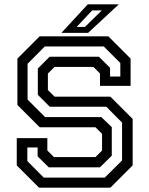

<svg xmlns="http://www.w3.org/2000/svg" viewBox="-20 -868 691 888"><path d="M160.5 0 57.5 -103V-229H199V-172L229.5 -141.5H421.5L452 -172V-249L421.5 -279.5H163.5L60.5 -382.5V-597L163.5 -700H481L584 -597V-471H442.5V-528L412 -558.5H232.5L201.5 -528V-451.5L232.5 -421H490.5L593.5 -318V-103L490.5 0ZM182.5 -46.5H464.5L544.5 -126V-301L471.5 -374.5H210L155 -429.5V-551L209.5 -605.5H437.5L489 -554.5V-514H536.5V-576.5L460 -653H187L107.5 -573V-407.5L188.5 -326.5H448.5L497 -280V-148L442 -94H205.5L154 -145V-186H106.5V-123ZM264 -716 386 -848H529.5L387.5 -716ZM334.5 -743.5H373L451 -820H406.5Z"/></svg>

Font: Tourney Medium
Style: Regular
Weight: 500
Designer: Tyler Finck
Foundry: Etcetera Type Co
Version: Version 1.015